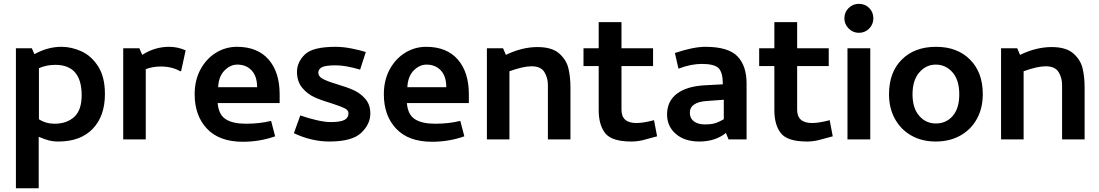

<svg xmlns="http://www.w3.org/2000/svg" viewBox="-20 -734 5789 1011"><path d="M63.8 -480V257.5H183.8V-13.8Q212.5 -1.2 235.6 5Q258.8 11.2 287.5 11.2Q403.8 11.2 468.1 -55.6Q532.5 -122.5 532.5 -238.8Q532.5 -328.8 496.9 -384.4Q461.2 -440 408.8 -463.8Q356.2 -487.5 303.8 -487.5Q231.2 -487.5 161.2 -448.8L147.5 -480ZM410 -232.5Q410 -153.8 370.6 -118.1Q331.2 -82.5 267.5 -82.5Q221.2 -82.5 185 -106.2V-375Q225 -392.5 271.2 -392.5Q410 -392.5 410 -232.5Z M628.8 -480V0H747.5V-370Q785 -383.8 826.2 -383.8Q886.2 -383.8 928.8 -358.8L933.8 -360L957.5 -468.8Q916.2 -487.5 870 -487.5Q795 -487.5 728.8 -445L713.8 -480Z M1005 -237.5Q1005 -125 1070 -56.2Q1135 12.5 1258.8 12.5Q1347.5 12.5 1428.8 -16.2L1407.5 -97.5Q1347.5 -82.5 1275 -82.5Q1206.2 -82.5 1168.8 -106.2Q1131.2 -130 1126.2 -191.2H1452.5V-237.5Q1452.5 -353.8 1394.4 -420.6Q1336.2 -487.5 1227.5 -487.5Q1168.8 -487.5 1118.1 -456.9Q1067.5 -426.2 1036.2 -369.4Q1005 -312.5 1005 -237.5ZM1333.8 -275H1128.8Q1131.2 -331.2 1161.9 -362.5Q1192.5 -393.8 1230 -393.8Q1276.2 -393.8 1305 -363.1Q1333.8 -332.5 1333.8 -275Z M1713.8 11.2Q1833.8 11.2 1881.9 -34.4Q1930 -80 1930 -136.2Q1930 -182.5 1904.4 -212.5Q1878.8 -242.5 1843.1 -258.8Q1807.5 -275 1752.5 -291.2Q1702.5 -306.2 1679.4 -318.8Q1656.2 -331.2 1656.2 -351.2Q1656.2 -370 1675 -380Q1693.8 -390 1748.8 -390Q1798.8 -390 1876.2 -367.5L1906.2 -460Q1875 -470 1830.6 -478.8Q1786.2 -487.5 1747.5 -487.5Q1626.2 -487.5 1585 -446.9Q1543.8 -406.2 1543.8 -356.2Q1543.8 -305 1571.2 -271.9Q1598.8 -238.8 1636.2 -221.9Q1673.8 -205 1728.8 -188.8Q1775 -173.8 1795 -163.8Q1815 -153.8 1815 -137.5Q1815 -113.8 1793.8 -102.5Q1772.5 -91.2 1720 -91.2Q1691.2 -91.2 1647.5 -101.2Q1603.8 -111.2 1561.2 -126.2L1527.5 -32.5Q1621.2 11.2 1713.8 11.2Z M2001.2 -237.5Q2001.2 -125 2066.2 -56.2Q2131.2 12.5 2255 12.5Q2343.8 12.5 2425 -16.2L2403.8 -97.5Q2343.8 -82.5 2271.2 -82.5Q2202.5 -82.5 2165 -106.2Q2127.5 -130 2122.5 -191.2H2448.8V-237.5Q2448.8 -353.8 2390.6 -420.6Q2332.5 -487.5 2223.8 -487.5Q2165 -487.5 2114.4 -456.9Q2063.8 -426.2 2032.5 -369.4Q2001.2 -312.5 2001.2 -237.5ZM2330 -275H2125Q2127.5 -331.2 2158.1 -362.5Q2188.8 -393.8 2226.2 -393.8Q2272.5 -393.8 2301.2 -363.1Q2330 -332.5 2330 -275Z M2543.8 -480V0H2662.5V-358.8Q2735 -385 2778.8 -385Q2827.5 -385 2846.2 -355Q2865 -325 2865 -287.5V0H2983.8V-272.5Q2983.8 -328.8 2973.1 -373.8Q2962.5 -418.8 2924.4 -452.5Q2886.2 -486.2 2810 -486.2Q2728.8 -486.2 2643.8 -445L2628.8 -480Z M3331.2 -86.2Q3252.5 -86.2 3252.5 -156.2V-386.2H3418.8V-480H3252.5V-617.5H3132.5V-480H3052.5V-386.2H3132.5V-153.8Q3132.5 -76.2 3166.9 -32.5Q3201.2 11.2 3305 11.2Q3335 11.2 3365.6 3.8Q3396.2 -3.8 3440 -16.2L3423.8 -101.2Q3367.5 -86.2 3331.2 -86.2Z M3533.8 -455 3552.5 -372.5Q3618.8 -397.5 3675 -397.5Q3741.2 -397.5 3763.8 -375Q3786.2 -352.5 3786.2 -290L3692.5 -285Q3596.2 -280 3544.4 -240.6Q3492.5 -201.2 3492.5 -131.2Q3492.5 -68.8 3538.8 -28.8Q3585 11.2 3662.5 11.2Q3746.2 11.2 3802.5 -33.8L3816.2 0H3911.2V-295Q3911.2 -387.5 3863.1 -437.5Q3815 -487.5 3693.8 -487.5Q3631.2 -487.5 3533.8 -455ZM3692.5 -78.8Q3655 -78.8 3633.8 -95Q3612.5 -111.2 3612.5 -140Q3612.5 -197.5 3706.2 -202.5L3791.2 -208.8V-106.2Q3785 -102.5 3768.8 -94.4Q3752.5 -86.2 3735 -82.5Q3717.5 -78.8 3692.5 -78.8Z M4256.2 -86.2Q4177.5 -86.2 4177.5 -156.2V-386.2H4343.8V-480H4177.5V-617.5H4057.5V-480H3977.5V-386.2H4057.5V-153.8Q4057.5 -76.2 4091.9 -32.5Q4126.2 11.2 4230 11.2Q4260 11.2 4290.6 3.8Q4321.2 -3.8 4365 -16.2L4348.8 -101.2Q4292.5 -86.2 4256.2 -86.2Z M4426.2 0ZM4442.5 0H4562.5V-480H4442.5ZM4426.2 -637.5Q4426.2 -670 4448.8 -691.9Q4471.2 -713.8 4502.5 -713.8Q4535 -713.8 4556.9 -691.9Q4578.8 -670 4578.8 -637.5Q4578.8 -606.2 4556.9 -583.8Q4535 -561.2 4502.5 -561.2Q4471.2 -561.2 4448.8 -583.8Q4426.2 -606.2 4426.2 -637.5Z M5155 -238.8Q5155 -352.5 5088.1 -420Q5021.2 -487.5 4908.8 -487.5Q4796.2 -487.5 4728.8 -420.6Q4661.2 -353.8 4661.2 -237.5Q4661.2 -165 4691.9 -108.8Q4722.5 -52.5 4778.1 -20.6Q4833.8 11.2 4907.5 11.2Q4981.2 11.2 5037.5 -20.6Q5093.8 -52.5 5124.4 -108.8Q5155 -165 5155 -238.8ZM5031.2 -237.5Q5031.2 -163.8 4996.9 -123.8Q4962.5 -83.8 4907.5 -83.8Q4855 -83.8 4820 -124.4Q4785 -165 4785 -237.5Q4785 -311.2 4820.6 -352.5Q4856.2 -393.8 4907.5 -393.8Q4960 -393.8 4995.6 -353.1Q5031.2 -312.5 5031.2 -237.5Z M5251.2 -480V0H5370V-358.8Q5442.5 -385 5486.2 -385Q5535 -385 5553.8 -355Q5572.5 -325 5572.5 -287.5V0H5691.2V-272.5Q5691.2 -328.8 5680.6 -373.8Q5670 -418.8 5631.9 -452.5Q5593.8 -486.2 5517.5 -486.2Q5436.2 -486.2 5351.2 -445L5336.2 -480Z"/></svg>

Font: Cambay
Style: Bold
Weight: 700
Designer: Pooja Saxena
Foundry: Pooja Saxena
Version: Version 1.096;PS 001.096;hotconv 1.0.70;makeotf.lib2.5.58329